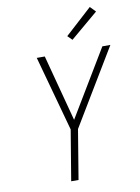

<svg xmlns="http://www.w3.org/2000/svg" viewBox="-103 -1039 806 1107"><g transform="rotate(-10 300.0 -485.5)"><path d="M222 0 271 -295 150 -735H197L300 -346L534 -735H581L313 -290L265 0ZM371 -802 345 -828 502 -971 533 -939Z"/></g></svg>

Font: Iosevka SS04 XLt Ex
Style: Italic
Weight: 200
Width: 7
Italic angle: -9°
Monospace: yes
Designer: Belleve Invis
Foundry: Belleve Invis
Version: Version 19.0.0; ttfautohint (v1.8.4)